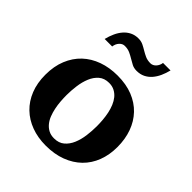

<svg xmlns="http://www.w3.org/2000/svg" viewBox="-198 -838 979 979"><g transform="rotate(45 292.0 -348.5)"><path d="M403.8 -242.2Q403.8 -263.2 401.9 -286.4Q399.9 -309.6 395.3 -332Q390.6 -354.5 382.3 -374.5Q374 -394.5 361.6 -409.7Q349.1 -424.8 332 -433.8Q314.9 -442.9 292 -442.9Q258.3 -442.9 236.8 -424.3Q215.3 -405.8 203.4 -376.7Q191.4 -347.7 186.8 -313Q182.1 -278.3 182.1 -246.1Q182.1 -224.6 183.8 -201.2Q185.5 -177.7 190.2 -155.3Q194.8 -132.8 202.6 -112.8Q210.4 -92.8 222.9 -77.4Q235.4 -62 252.4 -53Q269.5 -43.9 293 -43.9Q327.1 -43.9 348.6 -62.3Q370.1 -80.6 382.3 -109.4Q394.5 -138.2 399.2 -173.3Q403.8 -208.5 403.8 -242.2ZM553.2 -241.2Q553.2 -185.1 535.4 -138.4Q517.6 -91.8 483.4 -58.3Q449.2 -24.9 400.1 -6.3Q351.1 12.2 289.1 12.2Q231.9 12.2 184.8 -5.4Q137.7 -22.9 103.8 -55.7Q69.8 -88.4 51 -135.5Q32.2 -182.6 32.2 -242.2Q32.2 -303.7 51.8 -351.6Q71.3 -399.4 106.2 -432.4Q141.1 -465.3 189.5 -482.7Q237.8 -500 295.9 -500Q357.9 -500 405.8 -481Q453.6 -461.9 486.3 -427.5Q519 -393.1 536.1 -345.7Q553.2 -298.3 553.2 -241.2ZM468.3 -709Q461.9 -683.1 451.7 -660.6Q441.4 -638.2 426.8 -621.3Q412.1 -604.5 392.3 -594.7Q372.6 -585 347.2 -585Q327.6 -585 313 -592.5Q298.3 -600.1 283.9 -608.9Q269.5 -617.7 253.4 -625.2Q237.3 -632.8 215.3 -632.8Q198.7 -632.8 186.3 -619.1Q173.8 -605.5 171.4 -585H117.2Q123.5 -610.8 133.8 -633.3Q144 -655.8 158.7 -672.6Q173.3 -689.5 192.9 -699.2Q212.4 -709 237.3 -709Q256.8 -709 272 -701.7Q287.1 -694.3 301.5 -685.5Q315.9 -676.8 332 -669.4Q348.1 -662.1 370.1 -662.1Q377.9 -662.1 385.5 -665.8Q393.1 -669.4 398.9 -675.8Q404.8 -682.1 408.9 -690.7Q413.1 -699.2 414.1 -709Z"/></g></svg>

Font: Charis SIL Afr
Style: Bold
Weight: 700
Foundry: SIL International
Version: Version 5.000